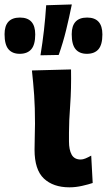

<svg xmlns="http://www.w3.org/2000/svg" viewBox="-95 -808 469 842"><path d="M209.5 13.5Q138.5 13.5 97.5 -25Q56.5 -63.5 56.5 -151.5Q56.5 -187.5 57.5 -212.5Q58.5 -237.5 58.5 -266Q58.5 -337.5 54.8 -390.8Q51 -444 45 -499L216.5 -503.5Q218 -418.5 212.8 -347.2Q207.5 -276 207.5 -226.5V-188Q207.5 -151 219.2 -129.8Q231 -108.5 259 -108.5Q268.5 -108.5 280 -113.2Q291.5 -118 305 -125.5L311.5 -5.5Q294 0.5 265.5 7Q237 13.5 209.5 13.5ZM82.5 -565.5Q91.5 -620.5 97.8 -675.5Q104 -730.5 107.5 -785L220 -788.5Q208.5 -731.5 195 -676.2Q181.5 -621 162.5 -567ZM-8.5 -572Q-41 -572 -58 -592.2Q-75 -612.5 -75 -658Q-75 -731 -7.5 -731Q59.5 -731 59.5 -657Q59.5 -612 42.2 -592Q25 -572 -8.5 -572ZM286 -572Q253.5 -572 236.5 -592.2Q219.5 -612.5 219.5 -658Q219.5 -731 287 -731Q354 -731 354 -657Q354 -612 336.8 -592Q319.5 -572 286 -572Z"/></svg>

Font: Commissioner Flair
Style: Bold
Weight: 700
Designer: Kostas Bartsokas
Foundry: Kostas Bartsokas
Version: Version 1.000; ttfautohint (v1.8.3)